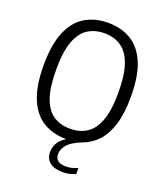

<svg xmlns="http://www.w3.org/2000/svg" viewBox="-169 -861 1004 1178"><g transform="rotate(20 333.0 -271.5)"><path d="M382 207.5Q326 207.5 296.5 183.8Q267 160 267 116.5Q267 86.5 281.8 59.5Q296.5 32.5 332.5 9.5Q246.5 9 182.8 -29.2Q119 -67.5 83.5 -151Q48 -234.5 48 -370Q48 -506 83.5 -589.5Q119 -673 183 -711.2Q247 -749.5 333 -749.5Q418.5 -749.5 482.5 -711.2Q546.5 -673 582 -589.8Q617.5 -506.5 617.5 -370Q617.5 -260.5 594.5 -187Q571.5 -113.5 531 -70.2Q490.5 -27 437.5 -7Q370.5 18.5 344 49Q317.5 79.5 317.5 112Q317.5 168 388.5 168Q405 168 423 164Q441 160 464.5 150V189.5Q424 207.5 382 207.5ZM333 -58.5Q394.5 -58.5 440.2 -87.5Q486 -116.5 511.2 -184Q536.5 -251.5 536.5 -367.5Q536.5 -486 511.2 -554.5Q486 -623 440.2 -652.2Q394.5 -681.5 333 -681.5Q271.5 -681.5 225.8 -652.5Q180 -623.5 154.8 -556Q129.5 -488.5 129.5 -372.5Q129.5 -254 154.5 -185.2Q179.5 -116.5 225.2 -87.5Q271 -58.5 333 -58.5Z"/></g></svg>

Font: Encode Sans SmCnd
Style: Regular
Weight: 400
Width: 4
Designer: Multiple Designers
Foundry: Impallari Type
Version: Version 3.002; ttfautohint (v1.8.3) -l 8 -r 50 -G 200 -x 14 